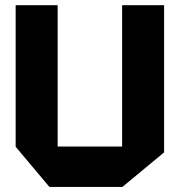

<svg xmlns="http://www.w3.org/2000/svg" viewBox="-20 -739 704 759"><path d="M462.7 0V-718.5H628.7V-136.6L463.7 0ZM175.4 0 41.9 -158.8V-159.8H462.7V0ZM41.9 -159.8V-718.5H207.9V-159.8Z"/></svg>

Font: Foldit Thin
Style: Regular
Weight: 100
Designer: Sophia Tai
Foundry: Sophia Tai
Version: Version 1.003